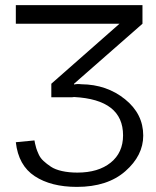

<svg xmlns="http://www.w3.org/2000/svg" viewBox="-20 -715 610 752"><path d="M42 -158 115 -165Q115 -164 117 -154Q119 -144 122 -134.5Q125 -125 131.5 -110.5Q138 -96 150.5 -84.5Q163 -73 179.5 -62Q196 -51 223 -45Q250 -39 283 -39Q365 -39 413.5 -78Q462 -117 462 -185Q462 -325 270 -335Q268 -335 266 -334.5Q264 -334 262 -334H181V-387L448 -622H42V-695H538V-622L270 -387V-384Q282 -387 299 -385Q398 -384 469.5 -326.5Q541 -269 541 -184Q541 -106 471 -44.5Q401 17 281 17Q180 17 116 -25Q52 -67 42 -158Z"/></svg>

Font: Coval
Style: ExtraLight
Weight: 250
Foundry: Context Ltd
Version: Version 001.000